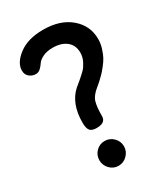

<svg xmlns="http://www.w3.org/2000/svg" viewBox="-183 -821 802 914"><g transform="rotate(-30 217.5 -364.5)"><path d="M21 -617Q21 -659 71 -697Q121 -735 205 -735Q299 -735 355 -687Q411 -639 411 -566Q411 -541 403.5 -517Q396 -493 387.5 -476.5Q379 -460 362.5 -439.5Q346 -419 338 -411L312 -386L293 -370Q259 -343 251 -316Q243 -289 243 -238Q243 -202 193 -202Q168 -202 157.5 -214Q147 -226 147 -258Q147 -362 207 -416L236 -440Q259 -460 270.5 -471.5Q282 -483 293.5 -505.5Q305 -528 305 -552Q305 -593 277 -615.5Q249 -638 202 -638Q169 -638 147 -627Q125 -616 117 -603.5Q109 -591 97.5 -580Q86 -569 71 -569Q52 -569 36.5 -581.5Q21 -594 21 -617ZM127 -62Q127 -90 146.5 -110Q166 -130 194 -130Q222 -130 242 -110Q262 -90 262 -62Q262 -35 242 -14.5Q222 6 194 6Q166 6 146.5 -14.5Q127 -35 127 -62Z"/></g></svg>

Font: Terminal Dosis
Style: Bold
Weight: 700
Designer: EdgarTolentino, PabloImpallari, IginoMarini
Foundry: EdgarTolentino, PabloImpallari, IginoMarini
Version: Version 1.006